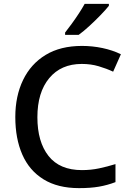

<svg xmlns="http://www.w3.org/2000/svg" viewBox="-20 -961 675 991"><path d="M402 -631Q295 -631 234 -557.5Q173 -484 173 -356Q173 -229 230.5 -156Q288 -83 403 -83Q449 -83 491.5 -92Q534 -101 576 -114V-21Q534 -5 490.5 2.5Q447 10 388 10Q278 10 204.5 -35.5Q131 -81 95 -163.5Q59 -246 59 -357Q59 -465 99 -548Q139 -631 215.5 -677.5Q292 -724 403 -724Q457 -724 509 -713Q561 -702 604 -681L564 -591Q530 -607 489.5 -619Q449 -631 402 -631ZM542 -931Q527 -912 499.5 -883.5Q472 -855 441.5 -827Q411 -799 386 -781H316V-793Q331 -812 350 -838Q369 -864 387 -891.5Q405 -919 417 -941H542Z"/></svg>

Font: Noto Sans Lao Medium
Style: Regular
Weight: 500
Designer: Monotype Design Team
Foundry: Monotype Imaging Inc.
Version: Version 2.003; ttfautohint (v1.8.4.7-5d5b)